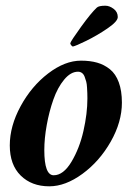

<svg xmlns="http://www.w3.org/2000/svg" viewBox="-20 -653 484 679"><path d="M237.3 -488.3Q229.5 -493.2 228.5 -500Q231 -508.8 266.6 -558.1Q302.2 -607.4 322.3 -626Q329.1 -632.8 352.5 -632.8Q367.2 -632.8 381.8 -621.8Q396.5 -610.8 396.5 -592.8Q396.5 -577.1 359.4 -552Q322.3 -526.9 285.4 -508.8Q248.5 -490.7 237.3 -488.3ZM255.9 -399.4Q230 -399.4 206.8 -371.3Q183.6 -343.3 168.7 -300.8Q153.8 -258.3 145.3 -210.9Q136.7 -163.6 136.7 -122.1Q136.7 -33.2 169.9 -33.2Q204.1 -33.2 232.7 -80.8Q261.2 -128.4 275.1 -189.9Q289.1 -251.5 289.1 -304.7Q289.1 -316.4 288.8 -323.2Q288.6 -330.1 287.8 -343.3Q287.1 -356.4 284.9 -364.5Q282.7 -372.6 279.3 -381.6Q275.9 -390.6 269.8 -395Q263.7 -399.4 255.9 -399.4ZM266.6 -438.5Q298.8 -438.5 323.7 -431.4Q348.6 -424.3 368.9 -408Q389.2 -391.6 400.1 -361.8Q411.1 -332 411.1 -290Q411.1 -221.7 371.6 -152.1Q332 -82.5 271.7 -38.3Q211.4 5.9 154.3 5.9Q91.8 5.9 53.2 -32.2Q14.6 -70.3 14.6 -138.7Q14.6 -207 53 -277.6Q91.3 -348.1 150.4 -393.3Q209.5 -438.5 266.6 -438.5Z"/></svg>

Font: Amiri
Style: Bold Slanted
Weight: 700
Italic angle: 9°
Designer: Khaled Hosny
Version: Version 000.107